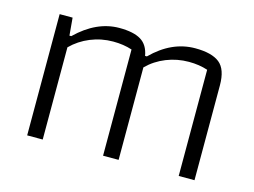

<svg xmlns="http://www.w3.org/2000/svg" viewBox="-72 -596 947 716"><g transform="rotate(15 401.0 -238.0)"><path d="M80 -468H130L136 -400H143Q221 -476 309 -476Q364 -476 392.5 -458.5Q421 -441 428 -400H435Q511 -476 602 -476Q666 -476 696 -452Q726 -428 726 -366V0H665V-410Q632 -421 592 -421Q547 -421 505.5 -404.5Q464 -388 433 -357V0H373V-410Q340 -421 300 -421Q254 -421 212.5 -404Q171 -387 140 -356V0H80Z"/></g></svg>

Font: Athiti
Style: Regular
Weight: 400
Designer: CadsonDemak Team
Foundry: CadsonDemak
Version: Version 1.033